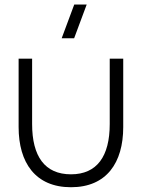

<svg xmlns="http://www.w3.org/2000/svg" viewBox="-20 -792 610 825"><path d="M352.5 -772.5H299L245 -627.5H298.5ZM60 -246C60 -93 132 12.5 285 12.5C438 12.5 509.5 -93 509.5 -246V-540H451.5V-259C451.5 -120 396.5 -43 285 -43C172.5 -43 118 -120 118 -259V-540H60Z"/></svg>

Font: Vela Sans Light
Style: Regular
Weight: 300
Designer: Principal design: Mikhail Sharanda - project Manrope.
Design modification: Ravid Balaliev
Foundry: Mikhail Sharanda
Version: Version 1.001